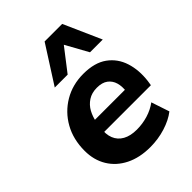

<svg xmlns="http://www.w3.org/2000/svg" viewBox="-220 -869 990 990"><g transform="rotate(-45 274.5 -374.5)"><path d="M286 11Q209 11 152 -17.5Q95 -46 64 -97Q33 -148 33 -215Q33 -299 69 -363Q105 -427 167.5 -464Q230 -501 309 -501Q391 -501 440 -465.5Q489 -430 508 -370.5Q527 -311 518 -239L514 -213H155L166 -291H417L401 -277Q406 -313 398 -340.5Q390 -368 368 -384.5Q346 -401 308 -401Q270 -401 243.5 -383.5Q217 -366 202 -338.5Q187 -311 181 -278L176 -243Q169 -199 181.5 -167.5Q194 -136 224.5 -119Q255 -102 301 -102Q343 -102 382.5 -114Q422 -126 453 -149L486 -50Q450 -22 397 -5.5Q344 11 286 11ZM155 -555 286 -760H414L505 -555H412L344 -678L249 -555Z"/></g></svg>

Font: Nunito Sans 12pt ExtraLight 12pt ExtraBold
Style: Italic
Weight: 800
Italic angle: -9°
Version: Version 3.101;gftools[0.9.27]